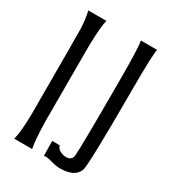

<svg xmlns="http://www.w3.org/2000/svg" viewBox="-159 -708 721 805"><g transform="rotate(30 201.5 -305.0)"><path d="M30 -621H118Q109 -587 107 -494V-310V-129Q109 -35 117 0H30Q41 -38 42 -128Q42 -509 41 -539Q39 -587 30 -621ZM284 -622H363Q356 -597 356 -428Q356 -60 346 -33Q330 12 258 12Q239 12 213 4.5Q187 -3 174 0Q172 -74 174 -72L210 -71Q211 -58 228 -49Q241 -42 256 -42Q285 -42 287 -68Q291 -111 291 -429Q291 -597 284 -622Z"/></g></svg>

Font: GFS Neohellenic Rg
Style: Regular
Weight: 400
Designer: Takis Katsoulidis and George D. Matthiopoulos
Foundry: Takis Katsoulidis and George D. Matthiopoulos
Version: Version 1.0